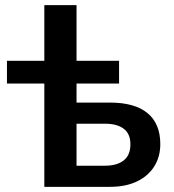

<svg xmlns="http://www.w3.org/2000/svg" viewBox="-20 -725 674 745"><path d="M152 0V-401H7V-489H152V-705H277V-489H442V-401H277V-327H406Q503 -327 552.5 -286Q602 -245 602 -166Q602 -116 578 -78.5Q554 -41 510.5 -20.5Q467 0 406 0ZM277 -82H387Q434 -82 460 -102.5Q486 -123 486 -165Q486 -206 460 -225.5Q434 -245 387 -245H277Z"/></svg>

Font: NunitoSans3
Style: Bold
Weight: 700
Designer: Vernon Adams
Foundry: Vernon Adams
Version: Version 3.101;gftools[0.9.27]